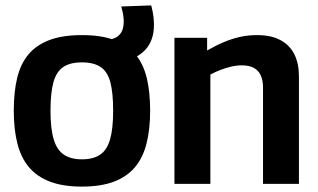

<svg xmlns="http://www.w3.org/2000/svg" viewBox="-20 -681 1179 711"><path d="M31 -271Q31 -340 43.5 -392Q56 -444 85 -479Q114 -514 162.5 -532.5Q211 -551 283 -551Q356 -551 404.5 -532.5Q453 -514 482 -479Q511 -444 523.5 -392Q536 -340 536 -271Q536 -202 522.5 -149Q509 -96 479 -61Q449 -26 401 -8Q353 10 283 10Q214 10 166 -8Q118 -26 88 -61Q58 -96 44.5 -149Q31 -202 31 -271ZM167 -271Q167 -204 179 -164.5Q191 -125 217 -108Q243 -91 283 -91Q325 -91 350.5 -108Q376 -125 387.5 -164.5Q399 -204 399 -271Q399 -338 388.5 -377Q378 -416 352.5 -433Q327 -450 283 -450Q240 -450 214.5 -433Q189 -416 178 -377Q167 -338 167 -271ZM358 -449V-533H367Q398 -533 416 -546.5Q434 -560 437.5 -588Q441 -616 429 -657L540 -661Q553 -612 549.5 -572.5Q546 -533 525.5 -505.5Q505 -478 468 -463.5Q431 -449 379 -449Z M626 0V-541H747V-494Q780 -513 810 -525.5Q840 -538 869.5 -544.5Q899 -551 932 -551Q984 -551 1018.5 -532.5Q1053 -514 1070 -480Q1087 -446 1087 -398V0H954V-356Q954 -398 934.5 -418.5Q915 -439 876 -439Q856 -439 837 -434.5Q818 -430 799 -423Q780 -416 759 -405V0Z"/></svg>

Font: Georama ExtraCondensed Thin SemiBold
Style: Regular
Weight: 600
Version: Version 1.001